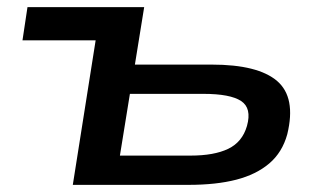

<svg xmlns="http://www.w3.org/2000/svg" viewBox="-20 -518 906 538"><path d="M184 0 248 -405H43L57 -498H384L358 -337H573Q703 -337 756.5 -291Q810 -245 785 -142Q771 -91 734.5 -60Q698 -29 642 -14.5Q586 0 508 0ZM316 -82H514Q580 -82 619.5 -101Q659 -120 672 -165Q686 -215 655.5 -235Q625 -255 550 -255H344Z"/></svg>

Font: Nunito Sans 7pt Expanded SemiBold
Style: Italic
Weight: 600
Width: 7
Italic angle: -9°
Designer: Vernon Adams
Foundry: Vernon Adams
Version: Version 3.101;gftools[0.9.27]